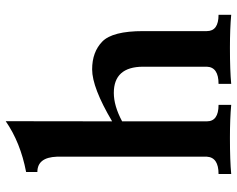

<svg xmlns="http://www.w3.org/2000/svg" viewBox="-98 -724 822 666"><g transform="rotate(-90 313.0 -391.0)"><path d="M594.7 0Q548.3 -4.4 480 -4.4Q400.9 -4.4 355 0V-43.9Q413.1 -43.9 414.6 -84.5V-306.2Q414.1 -407.2 323.7 -407.2Q278.8 -407.2 225.1 -378.4V-84.5Q225.1 -43.9 282.2 -43.9V0Q235.8 -4.4 167.5 -4.4Q88.4 -4.4 42.5 0V-43.9Q100.1 -43.9 102.5 -84.5V-604.5Q100.1 -672.4 49.3 -672.4V-711.4Q151.9 -731 225.6 -782.2L225.1 -413.1Q342.3 -482.4 405.3 -482.4Q465.8 -482.4 502 -447Q538.1 -411.6 538.1 -305.7V-84.5Q538.1 -43.9 594.7 -43.9Z"/></g></svg>

Font: Kelvinch
Style: Bold
Weight: 700
Designer: Paul James Miller
Foundry: High-Logic / Made with FontCreator
Version: Version 3.501;March 28, 2021;FontCreator 13.0.0.2683 64-bit